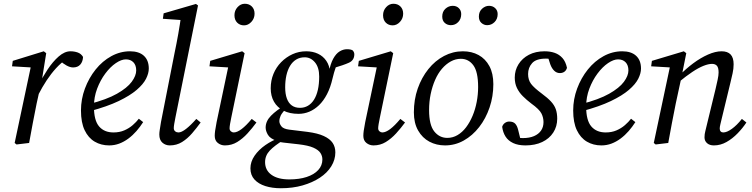

<svg xmlns="http://www.w3.org/2000/svg" viewBox="-20 -761 4005 1022"><path d="M183 -255 170 -304H183Q205 -348 233 -390.5Q261 -433 292.5 -460.5Q324 -488 355 -488Q376 -488 394 -481.5Q412 -475 422 -458Q421 -433 407.5 -417.5Q394 -402 369 -402Q353 -402 334 -412.5Q315 -423 298 -439L286 -451L336 -454V-448Q305 -427 278.5 -398Q252 -369 228.5 -333.5Q205 -298 183 -255ZM58 0 146 -415 164 -401 44 -408 48 -437 213 -488 226 -478 202 -329 197 -309 175 -210Q164 -158 154.5 -105.5Q145 -53 135 0L68 8Z M561 13Q518 13 484 -7Q450 -27 430.5 -68Q411 -109 411 -173Q411 -233 432 -289.5Q453 -346 489 -391Q525 -436 572.5 -462Q620 -488 672 -488Q720 -488 746 -464Q772 -440 772 -396Q772 -371 757.5 -342Q743 -313 707.5 -282.5Q672 -252 611.5 -223Q551 -194 458 -169L454 -207Q548 -231 602.5 -262Q657 -293 681 -325.5Q705 -358 705 -386Q705 -414 690 -429.5Q675 -445 650 -445Q626 -445 596.5 -425Q567 -405 540.5 -369.5Q514 -334 497 -289Q480 -244 480 -194Q480 -120 507.5 -88Q535 -56 584 -56Q616 -56 641.5 -67Q667 -78 686.5 -95Q706 -112 719 -129L742 -111Q726 -86 706.5 -63.5Q687 -41 663.5 -23.5Q640 -6 614.5 3.5Q589 13 561 13Z M884 13Q861 13 844.5 -1.5Q828 -16 828 -45Q828 -56 830.5 -71Q833 -86 837 -112L909 -478Q920 -530 929 -581Q938 -632 945 -684L964 -653L847 -661L851 -690L1023 -740L1034 -732L914 -137Q910 -117 907.5 -102Q905 -87 905 -79Q905 -68 912.5 -62Q920 -56 930 -56Q946 -56 970.5 -75Q995 -94 1025 -128L1048 -109Q1027 -80 1002.5 -51.5Q978 -23 949 -5Q920 13 884 13Z M1123 -38Q1123 -49 1125 -64.5Q1127 -80 1133 -111L1197 -415L1214 -401L1095 -408L1099 -437L1269 -488L1282 -478L1211 -135Q1207 -116 1204.5 -101Q1202 -86 1202 -78Q1202 -68 1209 -62Q1216 -56 1224 -56Q1242 -56 1266 -74Q1290 -92 1320 -128L1345 -109Q1323 -79 1297.5 -51Q1272 -23 1242.5 -5Q1213 13 1177 13Q1156 13 1139.5 0Q1123 -13 1123 -38ZM1279 -626Q1257 -626 1242.5 -640.5Q1228 -655 1228 -680Q1228 -705 1244.5 -723Q1261 -741 1283 -741Q1306 -741 1320.5 -726.5Q1335 -712 1335 -688Q1335 -663 1318 -644.5Q1301 -626 1279 -626Z M1475 241Q1429 241 1392.5 229.5Q1356 218 1334.5 194.5Q1313 171 1313 135Q1313 100 1335 68Q1357 36 1393 11Q1429 -14 1470 -28L1490 -16Q1441 14 1416 40.5Q1391 67 1391 102Q1391 145 1425 169.5Q1459 194 1520 194Q1573 194 1612.5 181Q1652 168 1674 144Q1696 120 1696 88Q1696 69 1685.5 53Q1675 37 1648 25Q1621 13 1569 7L1489 -2Q1481 -3 1472.5 -4.5Q1464 -6 1454 -8V-11Q1418 -23 1406 -43.5Q1394 -64 1394 -82Q1394 -116 1422.5 -145Q1451 -174 1500 -203V-208L1512 -193Q1481 -161 1474 -145.5Q1467 -130 1467 -116Q1467 -103 1477.5 -89Q1488 -75 1519 -71L1617 -59Q1671 -52 1703.5 -37Q1736 -22 1750.5 -0.5Q1765 21 1765 50Q1765 89 1743.5 124Q1722 159 1682.5 185Q1643 211 1590.5 226Q1538 241 1475 241ZM1569 -155Q1522 -155 1489 -172Q1456 -189 1438.5 -219.5Q1421 -250 1421 -291Q1421 -332 1435.5 -367.5Q1450 -403 1476.5 -430Q1503 -457 1537 -472.5Q1571 -488 1610 -488Q1645 -488 1672.5 -475Q1700 -462 1717 -437Q1734 -412 1737 -376L1730 -375Q1739 -422 1754 -449Q1769 -476 1788 -487.5Q1807 -499 1827 -499Q1837 -499 1844.5 -497.5Q1852 -496 1857 -493Q1861 -489 1863.5 -483.5Q1866 -478 1866 -472Q1866 -440 1837 -427Q1808 -414 1753 -398L1776 -425Q1771 -413 1766.5 -400.5Q1762 -388 1758 -374Q1754 -360 1750 -343Q1739 -295 1720.5 -259.5Q1702 -224 1678 -201Q1654 -178 1626.5 -166.5Q1599 -155 1569 -155ZM1577 -187Q1600 -187 1619 -198Q1638 -209 1651.5 -230.5Q1665 -252 1672 -283Q1679 -314 1679 -354Q1679 -402 1656.5 -429Q1634 -456 1602 -456Q1576 -456 1556.5 -444Q1537 -432 1524 -410.5Q1511 -389 1504.5 -360Q1498 -331 1498 -296Q1498 -261 1507 -236.5Q1516 -212 1533.5 -199.5Q1551 -187 1577 -187Z M1914 -38Q1914 -49 1916 -64.5Q1918 -80 1924 -111L1988 -415L2005 -401L1886 -408L1890 -437L2060 -488L2073 -478L2002 -135Q1998 -116 1995.5 -101Q1993 -86 1993 -78Q1993 -68 2000 -62Q2007 -56 2015 -56Q2033 -56 2057 -74Q2081 -92 2111 -128L2136 -109Q2114 -79 2088.5 -51Q2063 -23 2033.5 -5Q2004 13 1968 13Q1947 13 1930.5 0Q1914 -13 1914 -38ZM2070 -626Q2048 -626 2033.5 -640.5Q2019 -655 2019 -680Q2019 -705 2035.5 -723Q2052 -741 2074 -741Q2097 -741 2111.5 -726.5Q2126 -712 2126 -688Q2126 -663 2109 -644.5Q2092 -626 2070 -626Z M2349 13Q2303 13 2265.5 -7Q2228 -27 2205.5 -66.5Q2183 -106 2183 -163Q2183 -231 2203.5 -289.5Q2224 -348 2260 -393Q2296 -438 2343.5 -463Q2391 -488 2444 -488Q2491 -488 2527.5 -468Q2564 -448 2585 -409Q2606 -370 2606 -313Q2606 -248 2586 -189Q2566 -130 2530.5 -84.5Q2495 -39 2448.5 -13Q2402 13 2349 13ZM2361 -27Q2390 -27 2415.5 -42Q2441 -57 2461 -83.5Q2481 -110 2495.5 -144.5Q2510 -179 2517.5 -218.5Q2525 -258 2525 -298Q2525 -379 2499.5 -413.5Q2474 -448 2433 -448Q2405 -448 2379.5 -434Q2354 -420 2332.5 -395Q2311 -370 2296 -335.5Q2281 -301 2272.5 -260.5Q2264 -220 2264 -175Q2264 -96 2291.5 -61.5Q2319 -27 2361 -27ZM2380 -627Q2361 -627 2347.5 -639Q2334 -651 2334 -673Q2334 -699 2351 -714.5Q2368 -730 2390 -730Q2410 -730 2422.5 -717.5Q2435 -705 2435 -686Q2435 -660 2419 -643.5Q2403 -627 2380 -627ZM2573 -627Q2556 -627 2542.5 -639Q2529 -651 2529 -673Q2529 -699 2546 -714.5Q2563 -730 2583 -730Q2603 -730 2616 -717.5Q2629 -705 2629 -686Q2629 -660 2612.5 -643.5Q2596 -627 2573 -627Z M2777 13Q2738 13 2711.5 0.5Q2685 -12 2671 -34Q2657 -56 2653 -86Q2657 -99 2667.5 -106.5Q2678 -114 2690 -114Q2712 -114 2722.5 -102.5Q2733 -91 2738 -70L2755 -1L2716 -35Q2732 -30 2741 -28Q2750 -26 2763 -26Q2798 -26 2822.5 -36.5Q2847 -47 2860 -66Q2873 -85 2873 -111Q2873 -135 2862 -157Q2851 -179 2808 -210Q2783 -229 2763 -249Q2743 -269 2731.5 -293Q2720 -317 2720 -348Q2720 -387 2740 -419Q2760 -451 2795.5 -469.5Q2831 -488 2879 -488Q2909 -488 2933 -479.5Q2957 -471 2974 -452Q2991 -433 2998 -400Q2994 -386 2984 -379Q2974 -372 2960 -372Q2943 -372 2930 -384.5Q2917 -397 2909 -419L2891 -475L2922 -444Q2915 -446 2906.5 -447.5Q2898 -449 2886 -449Q2834 -449 2812.5 -425Q2791 -401 2791 -367Q2791 -336 2806.5 -315Q2822 -294 2865 -262Q2895 -240 2913 -220.5Q2931 -201 2938.5 -179.5Q2946 -158 2946 -129Q2946 -88 2925 -55.5Q2904 -23 2866 -5Q2828 13 2777 13Z M3181 13Q3138 13 3104 -7Q3070 -27 3050.5 -68Q3031 -109 3031 -173Q3031 -233 3052 -289.5Q3073 -346 3109 -391Q3145 -436 3192.5 -462Q3240 -488 3292 -488Q3340 -488 3366 -464Q3392 -440 3392 -396Q3392 -371 3377.5 -342Q3363 -313 3327.5 -282.5Q3292 -252 3231.5 -223Q3171 -194 3078 -169L3074 -207Q3168 -231 3222.5 -262Q3277 -293 3301 -325.5Q3325 -358 3325 -386Q3325 -414 3310 -429.5Q3295 -445 3270 -445Q3246 -445 3216.5 -425Q3187 -405 3160.5 -369.5Q3134 -334 3117 -289Q3100 -244 3100 -194Q3100 -120 3127.5 -88Q3155 -56 3204 -56Q3236 -56 3261.5 -67Q3287 -78 3306.5 -95Q3326 -112 3339 -129L3362 -111Q3346 -86 3326.5 -63.5Q3307 -41 3283.5 -23.5Q3260 -6 3234.5 3.5Q3209 13 3181 13Z M3470 8 3460 0 3548 -415 3566 -401 3446 -408 3450 -437 3620 -488 3633 -478 3608 -353 3606 -344 3577 -210Q3566 -158 3556.5 -105.5Q3547 -53 3537 0ZM3780 13Q3757 13 3743.5 1Q3730 -11 3730 -30Q3730 -47 3734.5 -63.5Q3739 -80 3746 -111L3789 -288Q3795 -314 3800 -337Q3805 -360 3805 -375Q3805 -401 3796 -411Q3787 -421 3770 -421Q3751 -421 3724.5 -410.5Q3698 -400 3665 -378Q3632 -356 3592 -323L3591 -360H3597Q3631 -395 3670 -424Q3709 -453 3748.5 -470.5Q3788 -488 3821 -488Q3853 -488 3869 -471Q3885 -454 3885 -419Q3885 -395 3879.5 -370.5Q3874 -346 3868 -321L3823 -135Q3818 -114 3814.5 -99.5Q3811 -85 3811 -77Q3811 -67 3816 -61.5Q3821 -56 3830 -56Q3849 -56 3875.5 -75Q3902 -94 3929 -128L3953 -109Q3934 -80 3906.5 -51.5Q3879 -23 3847 -5Q3815 13 3780 13Z"/></svg>

Font: Source Serif 4
Style: Italic
Weight: 400
Italic angle: -12°
Designer: Frank Grießhammer
Foundry: Adobe Systems Incorporated
Version: Version 4.004;hotconv 1.0.116;makeotfexe 2.5.65601